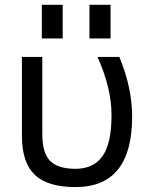

<svg xmlns="http://www.w3.org/2000/svg" viewBox="-20 -759 612 791"><path d="M152.3 -600.6V-739.3H238.3V-600.6ZM348.6 -600.6V-739.3H435.5V-600.6ZM524.4 -278.3Q524.4 11.7 291 11.7Q175.8 11.7 123 -39.1Q70.3 -89.8 70.3 -199.2V-524.4H154.3V-205.1Q154.3 -128.9 186.5 -96.2Q218.8 -63.5 291 -63.5Q365.2 -63.5 402.3 -115.7Q439.5 -168 439.5 -285.2Q439.5 -395.5 381.8 -524.4H471.7Q524.4 -397.5 524.4 -278.3Z"/></svg>

Font: Gen Shin Gothic Regular
Style: Regular
Weight: 400
Designer: [Source Han Sans]
Ryoko NISHIZUKA  (kana & ideographs); Paul D. Hunt (Latin, Greek & Cyrillic); Wenlong ZHANG  (bopomofo
Version: Version 1.002.20150607